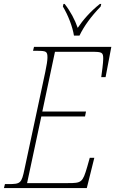

<svg xmlns="http://www.w3.org/2000/svg" viewBox="-39 -951 583 971"><path d="M335 -771H363C386 -819 421 -867 470 -918L473 -931H466C417 -892 380 -849 354 -810C340 -851 317 -894 288 -931H282L279 -918C305 -875 328 -816 335 -771ZM-19 0H400L438 -153H415L402 -107C379 -28 373 -25 305 -25H98L170 -362H391L396 -387H175L239 -689H426C478 -689 483 -686 483 -653C483 -633 476 -582 473 -561H495L524 -714H133L128 -694H147C196 -694 201 -691 201 -659C201 -647 197 -619 190 -587L85 -96C70 -24 65 -20 3 -20H-14Z"/></svg>

Font: Noto Serif Condensed Thin
Style: Italic
Weight: 100
Width: 3
Italic angle: -12°
Designer: Monotype Design Team
Foundry: Monotype Imaging Inc.
Version: Version 2.013